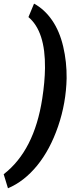

<svg xmlns="http://www.w3.org/2000/svg" viewBox="-71 -809 437 1053"><path d="M-27.3 223.6 -50.8 146.5Q116.7 17.1 160.6 -267.6Q174.8 -358.9 175.8 -436Q178.2 -636.7 85 -715.3L115.7 -789.1Q173.3 -757.8 214.6 -698Q255.9 -638.2 275.6 -553.7Q295.4 -469.2 294.4 -379.9Q291.5 -244.1 247.6 -116Q203.6 12.2 132.6 99.1Q61.5 186 -27.3 223.6Z"/></svg>

Font: RobotoInd
Style: Bold Italic
Weight: 700
Italic angle: -12°
Designer: Google
Version: Version 2.001150; 2014